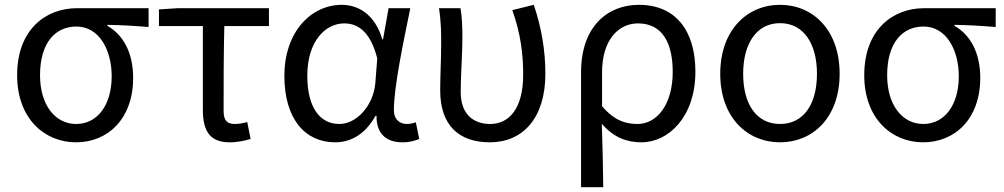

<svg xmlns="http://www.w3.org/2000/svg" viewBox="-20 -577 4162 796"><path d="M295 13C428 13 532 -85 532 -254C532 -357 492 -432 425 -470V-474C485 -473 535 -470 596 -465V-543H299C171 -543 51 -456 51 -265C51 -86 164 13 295 13ZM296 -63C209 -63 146 -141 146 -265C146 -402 211 -467 297 -467C391 -467 443 -370 443 -261C443 -139 382 -63 296 -63Z M932 13C966 13 997 6 1019 -1L1005 -71C987 -66 970 -63 952 -63C922 -63 907 -78 907 -116C907 -226 907 -346 910 -469H1095V-543H717L639 -538V-469H821V-122C821 -34 850 13 932 13Z M1369 13C1439 13 1496 -24 1537 -97H1541C1540 -21 1583 13 1648 13C1680 13 1702 6 1718 -1L1704 -70C1693 -66 1679 -63 1667 -63C1637 -63 1613 -82 1613 -119C1613 -218 1652 -400 1681 -543H1591L1568 -414H1565C1534 -518 1465 -557 1397 -557C1272 -557 1159 -448 1159 -262C1159 -84 1245 13 1369 13ZM1387 -63C1303 -63 1254 -136 1254 -263C1254 -406 1329 -480 1407 -480C1458 -480 1514 -453 1544 -335L1536 -232C1528 -140 1459 -63 1387 -63Z M2011 13C2147 13 2241 -87 2241 -271C2241 -368 2225 -462 2193 -557L2104 -535C2139 -436 2149 -351 2149 -268C2149 -127 2091 -63 2012 -63C1947 -63 1890 -99 1890 -196C1890 -263 1897 -355 1897 -416C1897 -464 1896 -505 1889 -543H1800C1809 -486 1809 -438 1809 -394C1809 -330 1805 -266 1805 -202C1805 -58 1882 13 2011 13Z M2389 199H2481C2480 103 2478 34 2475 -64C2525 -6 2580 13 2639 13C2753 13 2863 -94 2863 -280C2863 -451 2780 -557 2629 -557C2497 -557 2389 -465 2389 -278ZM2623 -63C2576 -63 2527 -76 2476 -137V-276C2476 -413 2545 -480 2625 -480C2726 -480 2769 -399 2769 -279C2769 -144 2704 -63 2623 -63Z M3214 13C3350 13 3461 -90 3461 -271C3461 -453 3350 -557 3214 -557C3078 -557 2966 -453 2966 -271C2966 -90 3078 13 3214 13ZM3214 -63C3117 -63 3061 -144 3061 -271C3061 -397 3117 -481 3214 -481C3311 -481 3367 -397 3367 -271C3367 -144 3311 -63 3214 -63Z M3807 13C3940 13 4044 -85 4044 -254C4044 -357 4004 -432 3937 -470V-474C3997 -473 4047 -470 4108 -465V-543H3811C3683 -543 3563 -456 3563 -265C3563 -86 3676 13 3807 13ZM3808 -63C3721 -63 3658 -141 3658 -265C3658 -402 3723 -467 3809 -467C3903 -467 3955 -370 3955 -261C3955 -139 3894 -63 3808 -63Z"/></svg>

Font: Squished Noto Sans CJK JP Regular
Style: Regular
Weight: 400
Designer: Ryoko NISHIZUKA (kana & ideographs); Paul D. Hunt (Latin, Greek & Cyrillic); Wenlong ZHANG (bopomofo); Sandoll Communica
Foundry: Adobe Systems Incorporated
Version: Version 1.004;PS 1.004;hotconv 1.0.82;makeotf.lib2.5.63406